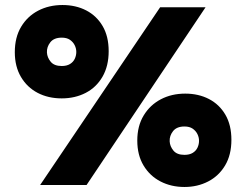

<svg xmlns="http://www.w3.org/2000/svg" viewBox="-20 -737 981 765"><path d="M140 0 618 -708H799L325 0ZM715 8Q662 8 619.5 -14Q577 -36 552 -77.5Q527 -119 527 -177Q527 -235 552.5 -277Q578 -319 621 -341.5Q664 -364 718 -364Q771 -364 812.5 -342.5Q854 -321 878 -280Q902 -239 902 -180Q902 -120 877 -78Q852 -36 809.5 -14Q767 8 715 8ZM715 -120Q735 -120 748 -128Q761 -136 767 -149Q773 -162 773 -176Q773 -190 766.5 -203Q760 -216 747.5 -224.5Q735 -233 715 -233Q684 -233 669.5 -214.5Q655 -196 656 -174Q657 -154 671 -137Q685 -120 715 -120ZM226 -345Q172 -345 130 -367Q88 -389 63.5 -430.5Q39 -472 39 -529Q39 -588 64 -630Q89 -672 132 -694.5Q175 -717 229 -717Q282 -717 323.5 -695.5Q365 -674 389 -633Q413 -592 413 -533Q413 -474 388.5 -431.5Q364 -389 321.5 -367Q279 -345 226 -345ZM226 -474Q246 -474 259 -482Q272 -490 278 -503Q284 -516 284 -530Q284 -544 277.5 -557Q271 -570 258.5 -578.5Q246 -587 226 -587Q195 -587 180.5 -568.5Q166 -550 167 -528Q168 -508 182 -491Q196 -474 226 -474Z"/></svg>

Font: Onest Black
Style: Regular
Weight: 900
Designer: Dmitri Voloshin, Andrey Kudryavtsev
Foundry: Dmitri Voloshin, Andrey Kudryavtsev
Version: Version 1.000;gftools[0.9.33]